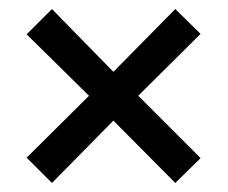

<svg xmlns="http://www.w3.org/2000/svg" viewBox="-20 -535 505 425"><path d="M231 -268 368 -130 424 -185 286 -323 424 -460 368 -515 231 -376 95 -515 39 -459 177 -323 39 -186 95 -130Z"/></svg>

Font: Noto Sans Devanagari Condensed Medium
Style: Regular
Weight: 500
Width: 3
Designer: Jelle Bosma - Monotype Design Team
Foundry: Monotype Imaging Inc.
Version: Version 2.004